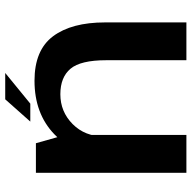

<svg xmlns="http://www.w3.org/2000/svg" viewBox="-19 -733 752 754"><g transform="rotate(-90 357.0 -356.0)"><path d="M55.5 0H204V-476L171.5 -591H55.5ZM497.5 0H646V-319.5Q646 -451 591.5 -523.8Q537 -596.5 417 -596.5Q288 -596.5 207 -518.8Q126 -441 126 -364.5L198 -322.5Q198 -398.5 246.8 -446.8Q295.5 -495 364 -495Q430.5 -495 464 -455.2Q497.5 -415.5 497.5 -315ZM256.5 -613H327L447.5 -711.5H344Z"/></g></svg>

Font: Anybody SemiExpanded SemiBold
Style: Regular
Weight: 600
Width: 6
Designer: Tyler Finck
Foundry: Etcetera Type Company
Version: Version 1.113;gftools[0.9.25]